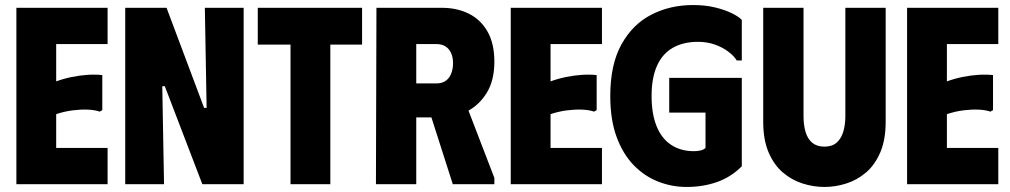

<svg xmlns="http://www.w3.org/2000/svg" viewBox="-20 -731 4007 762"><path d="M407 -700V-556H203V-408Q233 -419 265 -425.5Q297 -432 328 -434Q359 -436 386 -433V-294L376 -288Q355 -295 327.5 -296Q300 -297 268 -293Q236 -289 203 -278V-144H407V0H45V-700Z M793 -700H947V0H783L634 -389H624L631 0H477V-700H641L790 -303H800Z M1417 -700V-554H1291V0H1133V-554H1003V-700Z M1474 -700H1632V0H1472ZM1734 -700Q1794 -700 1841 -676.5Q1888 -653 1915 -605.5Q1942 -558 1942 -486Q1942 -412 1912 -363Q1882 -314 1834.5 -289.5Q1787 -265 1734 -265H1551V-700ZM1632 -400H1713Q1734 -400 1748.5 -410Q1763 -420 1770.5 -438.5Q1778 -457 1778 -480Q1778 -503 1770.5 -520Q1763 -537 1748.5 -546.5Q1734 -556 1713 -556H1632ZM1665 -350H1817L1942 -25V0H1777Z M2369 -700V-556H2165V-408Q2195 -419 2227 -425.5Q2259 -432 2290 -434Q2321 -436 2348 -433V-294L2338 -288Q2317 -295 2289.5 -296Q2262 -297 2230 -293Q2198 -289 2165 -278V-144H2369V0H2007V-700Z M2402 -350Q2402 -475 2446.5 -555Q2491 -635 2565.5 -673Q2640 -711 2730 -711Q2779 -711 2818 -701.5Q2857 -692 2884.5 -678.5Q2912 -665 2924 -652V-491H2904Q2893 -509 2870.5 -526Q2848 -543 2817.5 -554Q2787 -565 2750 -565Q2692 -565 2650.5 -541.5Q2609 -518 2587.5 -470Q2566 -422 2566 -350Q2566 -280 2585.5 -231Q2605 -182 2643 -156.5Q2681 -131 2734 -131Q2749 -131 2761 -134Q2773 -137 2780 -144V-284H2636V-422H2924V-71Q2881 -28 2825.5 -8.5Q2770 11 2705 11Q2646 11 2591.5 -10.5Q2537 -32 2494.5 -76Q2452 -120 2427 -188Q2402 -256 2402 -350Z M3495 -248V-700H3335V-270Q3335 -235 3326.5 -207.5Q3318 -180 3300 -164.5Q3282 -149 3252 -149Q3222 -149 3203.5 -164.5Q3185 -180 3177 -207.5Q3169 -235 3169 -270V-700H3009V-248Q3009 -176 3030.5 -126Q3052 -76 3087.5 -46Q3123 -16 3166 -2.5Q3209 11 3252 11Q3295 11 3338 -2.5Q3381 -16 3416.5 -46Q3452 -76 3473.5 -126Q3495 -176 3495 -248Z M3942 -700V-556H3738V-408Q3768 -419 3800 -425.5Q3832 -432 3863 -434Q3894 -436 3921 -433V-294L3911 -288Q3890 -295 3862.5 -296Q3835 -297 3803 -293Q3771 -289 3738 -278V-144H3942V0H3580V-700Z"/></svg>

Font: Phudu
Style: Bold
Weight: 700
Version: Version 1.005;gftools[0.9.23]